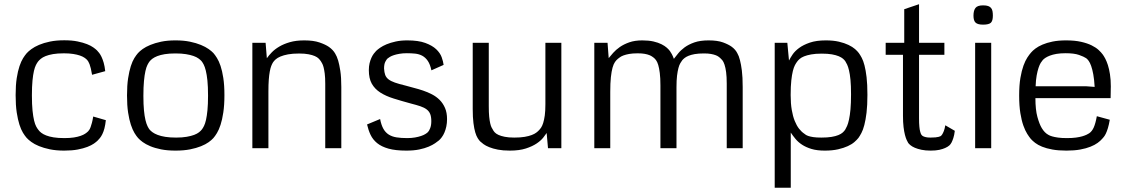

<svg xmlns="http://www.w3.org/2000/svg" viewBox="-20 -694 5273 899"><path d="M475.6 -131.3Q473.1 -108.9 469 -93Q464.8 -77.1 459.2 -65.9Q453.6 -54.7 447.8 -47.6Q441.9 -40.5 437 -35.6Q431.2 -29.8 419.7 -21.7Q408.2 -13.7 389.4 -6.3Q370.6 1 344 6.1Q317.4 11.2 280.8 11.2Q242.7 11.2 213.4 5.1Q184.1 -1 162.4 -10Q140.6 -19 126.5 -29.5Q112.3 -40 104.5 -48.8Q96.7 -57.6 87.6 -72.3Q78.6 -86.9 71 -110.4Q63.5 -133.8 58.3 -167.5Q53.2 -201.2 53.2 -248.5Q53.2 -294.9 58.3 -328.1Q63.5 -361.3 71.3 -384.3Q79.1 -407.2 88.1 -421.6Q97.2 -436 105 -444.8Q112.8 -453.6 127 -464.1Q141.1 -474.6 162.8 -483.9Q184.6 -493.2 213.9 -499.3Q243.2 -505.4 281.2 -505.4Q316.9 -505.4 343 -500Q369.1 -494.6 387.5 -487.3Q405.8 -480 417 -471.9Q428.2 -463.9 434.1 -458Q439 -453.1 444.6 -445.8Q450.2 -438.5 455.6 -427.2Q460.9 -416 465.6 -399.9Q470.2 -383.8 472.7 -360.8L411.1 -343.8Q408.2 -361.3 405.3 -373.3Q402.3 -385.3 399.4 -393.1Q396.5 -400.9 393.6 -405.5Q390.6 -410.2 388.2 -413.1Q383.3 -418.5 375 -424.1Q366.7 -429.7 353.8 -434.1Q340.8 -438.5 322.5 -441.4Q304.2 -444.3 279.3 -444.3Q249 -444.3 228.3 -440.7Q207.5 -437 193.6 -431.4Q179.7 -425.8 171.4 -418.9Q163.1 -412.1 158.2 -405.8Q153.3 -399.4 148.2 -389.4Q143.1 -379.4 138.9 -361.8Q134.8 -344.2 132.1 -316.7Q129.4 -289.1 129.4 -247.6Q129.4 -204.6 132.3 -176.3Q135.3 -147.9 139.6 -129.9Q144 -111.8 149.4 -101.8Q154.8 -91.8 160.2 -85.4Q165 -78.6 173.6 -72Q182.1 -65.4 196.3 -59.8Q210.4 -54.2 231.2 -50.8Q252 -47.4 281.7 -47.4Q307.1 -47.4 325.7 -50.3Q344.2 -53.2 357.4 -57.9Q370.6 -62.5 378.9 -68.1Q387.2 -73.7 392.6 -79.1Q395.5 -82 398.4 -86.7Q401.4 -91.3 404.3 -99.1Q407.2 -106.9 410.4 -118.9Q413.6 -130.9 416.5 -148.4Z M801.8 -443.8Q772.5 -443.8 751.7 -440.4Q731 -437 716.8 -431.4Q702.6 -425.8 693.8 -419.2Q685.1 -412.6 680.2 -406.2Q675.3 -399.9 670.2 -389.6Q665 -379.4 660.9 -361.1Q656.7 -342.8 654.1 -314.7Q651.4 -286.6 651.4 -245.1Q651.4 -204.6 654.1 -177.2Q656.7 -149.9 661.1 -131.8Q665.5 -113.8 670.7 -103.3Q675.8 -92.8 680.7 -86.9Q685.5 -81.1 694.6 -74.5Q703.6 -67.9 718.3 -62.3Q732.9 -56.6 754.2 -53.2Q775.4 -49.8 804.7 -49.8Q833.5 -49.8 854.2 -53.5Q875 -57.1 889.2 -62.5Q903.3 -67.9 911.9 -74.7Q920.4 -81.5 925.3 -87.9Q930.2 -94.2 935.3 -104.5Q940.4 -114.7 944.6 -132.8Q948.7 -150.9 951.4 -178.2Q954.1 -205.6 954.1 -246.1Q954.1 -288.6 951.2 -316.9Q948.2 -345.2 943.6 -363.5Q939 -381.8 933.6 -392.1Q928.2 -402.3 923.3 -408.2Q918 -414.1 909.2 -420.4Q900.4 -426.8 886 -431.9Q871.6 -437 850.8 -440.4Q830.1 -443.8 801.8 -443.8ZM801.8 -504.9Q839.8 -504.9 869.4 -498.8Q898.9 -492.7 920.7 -483.6Q942.4 -474.6 956.8 -464.4Q971.2 -454.1 979 -445.8Q986.8 -437 995.8 -422.6Q1004.9 -408.2 1012.7 -385.3Q1020.5 -362.3 1025.6 -328.9Q1030.8 -295.4 1030.8 -248.5Q1030.8 -201.7 1025.6 -167.5Q1020.5 -133.3 1012.7 -109.6Q1004.9 -85.9 995.8 -71Q986.8 -56.2 979 -47.4Q971.2 -38.6 957 -28.3Q942.9 -18.1 921.1 -9.3Q899.4 -0.5 869.9 5.4Q840.3 11.2 801.8 11.2Q763.7 11.2 734.4 5.4Q705.1 -0.5 683.6 -9.5Q662.1 -18.6 648.2 -28.8Q634.3 -39.1 626.5 -47.9Q618.7 -56.6 609.6 -71.5Q600.6 -86.4 592.8 -109.9Q585 -133.3 579.8 -167Q574.7 -200.7 574.7 -247.1Q574.7 -293.9 579.8 -327.4Q585 -360.8 592.5 -384.3Q600.1 -407.7 609.1 -422.1Q618.2 -436.5 626 -445.3Q633.8 -454.1 647.9 -464.4Q662.1 -474.6 683.8 -483.6Q705.6 -492.7 734.6 -498.8Q763.7 -504.9 801.8 -504.9Z M1549.3 -443.4Q1557.1 -431.2 1563.5 -410.2Q1568.8 -392.1 1573.5 -362.1Q1578.1 -332 1578.1 -286.6V0H1502.9V-301.3Q1502.9 -330.6 1500.5 -349.4Q1498 -368.2 1494.9 -379.9Q1491.7 -391.6 1488 -397.7Q1484.4 -403.8 1482.4 -407.2Q1478.5 -413.1 1472.2 -419.7Q1465.8 -426.3 1454.1 -431.4Q1442.4 -436.5 1424.8 -439.9Q1407.2 -443.4 1380.9 -443.4Q1350.1 -443.4 1328.9 -439.5Q1307.6 -435.5 1293.2 -429.4Q1278.8 -423.3 1270.8 -416Q1262.7 -408.7 1258.3 -401.9Q1253.9 -395 1250 -385Q1246.1 -375 1243.2 -359.1Q1240.2 -343.3 1238.5 -320.8Q1236.8 -298.3 1236.8 -266.1V0H1161.6V-493.7H1223.6L1229.5 -421.4Q1238.3 -434.1 1252.4 -448.7Q1266.6 -463.4 1287.6 -475.8Q1308.6 -488.3 1337.4 -496.6Q1366.2 -504.9 1404.8 -504.9Q1448.2 -504.9 1476.3 -495.1Q1504.4 -485.4 1520.5 -474.1Q1539.6 -460.4 1549.3 -443.4Z M1698.7 -111.3 1759.8 -136.7Q1765.1 -108.9 1774.9 -91.3Q1784.7 -73.7 1800 -64Q1815.4 -54.2 1836.7 -50.8Q1857.9 -47.4 1886.7 -47.4Q1906.7 -47.4 1923.1 -50.3Q1939.5 -53.2 1951.7 -57.4Q1963.9 -61.5 1971.7 -66.4Q1979.5 -71.3 1983.4 -75.2Q1988.8 -80.1 1994.1 -93.5Q1999.5 -106.9 1999.5 -126.5Q1999.5 -147 1994.4 -159.9Q1989.3 -172.9 1977.8 -181.6Q1966.3 -190.4 1948.2 -196.5Q1930.2 -202.6 1904.8 -209Q1859.9 -221.2 1823.2 -232.7Q1786.6 -244.1 1760.7 -260.7Q1734.9 -277.3 1720.9 -302Q1707 -326.7 1707 -365.7Q1707 -383.3 1710.4 -397.7Q1713.9 -412.1 1719 -423.3Q1724.1 -434.6 1730.2 -442.6Q1736.3 -450.7 1741.2 -455.6Q1747.6 -461.9 1759.8 -470.5Q1772 -479 1790 -486.6Q1808.1 -494.1 1832.3 -499.5Q1856.4 -504.9 1886.7 -504.9Q1939 -504.9 1971.4 -492.9Q2003.9 -481 2022.5 -463.4Q2041 -445.8 2048.1 -426Q2055.2 -406.2 2057.1 -390.1L2000 -364.7Q1994.1 -392.6 1983.2 -408.7Q1972.2 -424.8 1957.3 -432.9Q1942.4 -440.9 1924.1 -442.9Q1905.8 -444.8 1884.8 -444.8Q1865.7 -444.8 1850.6 -442.1Q1835.4 -439.5 1824.2 -435.8Q1813 -432.1 1805.7 -427.7Q1798.3 -423.3 1794.4 -419.9Q1789.6 -415.5 1783.9 -404.3Q1778.3 -393.1 1778.3 -373Q1779.3 -355 1783.7 -343Q1788.1 -331.1 1799.1 -322.5Q1810.1 -314 1828.9 -307.4Q1847.7 -300.8 1877.9 -293.5Q1896 -288.1 1917.5 -282.7Q1939 -277.3 1960.7 -270Q1982.4 -262.7 2002.7 -252.2Q2022.9 -241.7 2038.6 -226.1Q2054.2 -210.4 2063.7 -188.5Q2073.2 -166.5 2073.2 -136.2Q2073.2 -117.7 2069.8 -101.8Q2066.4 -85.9 2061 -73.5Q2055.7 -61 2048.8 -51.8Q2042 -42.5 2035.2 -36.6Q2028.8 -31.2 2017.1 -23.2Q2005.4 -15.1 1987.1 -7.3Q1968.8 0.5 1942.9 5.9Q1917 11.2 1882.8 11.2Q1832 11.2 1799.1 2Q1766.1 -7.3 1745.8 -23.9Q1725.6 -40.5 1715.1 -62.7Q1704.6 -85 1698.7 -111.3Z M2193.4 -493.7H2268.6V-196.8Q2268.6 -167 2270.5 -147.7Q2272.5 -128.4 2275.4 -116.2Q2278.3 -104 2281.5 -97.7Q2284.7 -91.3 2287.1 -87.9Q2290 -81.5 2296.1 -74.7Q2302.2 -67.9 2313.7 -62.5Q2325.2 -57.1 2343.3 -53.5Q2361.3 -49.8 2387.7 -49.8Q2416.5 -49.8 2436.5 -53.2Q2456.5 -56.6 2469.7 -61.8Q2482.9 -66.9 2490.7 -72.8Q2498.5 -78.6 2503.4 -84Q2508.3 -88.9 2513.7 -96.7Q2519 -104.5 2523.4 -118.4Q2527.8 -132.3 2530.8 -153.3Q2533.7 -174.3 2533.7 -206.1V-493.7H2608.4V0H2545.9L2539.6 -71.3Q2534.7 -64 2523.9 -50Q2513.2 -36.1 2493.2 -22.5Q2473.1 -8.8 2442.4 1.2Q2411.6 11.2 2367.2 11.2Q2335 11.2 2311.3 6.6Q2287.6 2 2270.8 -4.9Q2253.9 -11.7 2243.7 -19.3Q2233.4 -26.9 2228 -32.2Q2222.7 -37.6 2216.6 -47.4Q2210.4 -57.1 2205.3 -74.2Q2200.2 -91.3 2196.8 -117.9Q2193.4 -144.5 2193.4 -183.6Z M3432.6 -444.3Q3439.5 -433.1 3444.8 -412.1Q3449.7 -394 3453.6 -363.8Q3457.5 -333.5 3457.5 -286.1V0H3382.8V-302.2Q3382.8 -335 3379.9 -356.4Q3377 -377.9 3372.3 -391.6Q3367.7 -405.3 3362.1 -412.1Q3356.4 -418.9 3351.6 -422.9Q3348.6 -425.3 3343.8 -429Q3338.9 -432.6 3330.3 -435.8Q3321.8 -439 3308.8 -441.4Q3295.9 -443.8 3276.4 -443.8Q3250.5 -443.8 3232.9 -440.7Q3215.3 -437.5 3203.6 -432.6Q3191.9 -427.7 3185.1 -422.1Q3178.2 -416.5 3174.3 -411.6Q3170.4 -406.2 3165.5 -398.2Q3160.6 -390.1 3156.7 -375.7Q3152.8 -361.3 3150.1 -339.6Q3147.5 -317.9 3147.5 -285.6V0H3072.3V-294.4Q3072.3 -329.1 3069.3 -352.3Q3066.4 -375.5 3062 -389.9Q3057.6 -404.3 3052 -411.9Q3046.4 -419.4 3041.5 -423.3Q3038.6 -425.3 3033.7 -429Q3028.8 -432.6 3020.3 -436Q3011.7 -439.5 2998.5 -441.9Q2985.4 -444.3 2965.8 -444.3Q2941.9 -444.3 2926 -441.4Q2910.2 -438.5 2899.7 -434.6Q2889.2 -430.7 2883.3 -426.3Q2877.4 -421.9 2873.5 -418.9Q2866.2 -413.1 2859.6 -403.8Q2853 -394.5 2848.1 -377.2Q2843.3 -359.9 2840.3 -332.5Q2837.4 -305.2 2837.4 -263.7V0H2762.7V-493.7H2824.7L2830.1 -421.9Q2838.9 -432.6 2851.3 -446.8Q2863.8 -460.9 2882.3 -473.9Q2900.9 -486.8 2926.5 -495.8Q2952.1 -504.9 2987.3 -504.9Q3017.6 -504.9 3039.8 -499.8Q3062 -494.6 3077.4 -486.8Q3092.8 -479 3102.3 -470.5Q3111.8 -461.9 3116.7 -455.1Q3120.6 -449.7 3125.5 -440.9Q3130.4 -432.1 3135.3 -418.5Q3143.6 -429.2 3155.3 -443.8Q3167 -458.5 3185.5 -472.2Q3204.1 -485.8 3231.2 -495.4Q3258.3 -504.9 3297.9 -504.9Q3339.4 -504.9 3365.5 -495.4Q3391.6 -485.8 3406.7 -474.6Q3424.3 -461.4 3432.6 -444.3Z M3825.7 -49.8Q3854 -49.8 3873.3 -53Q3892.6 -56.2 3905.5 -61.5Q3918.5 -66.9 3925.8 -73.5Q3933.1 -80.1 3937.5 -86.9Q3941.4 -93.3 3946.3 -104.2Q3951.2 -115.2 3955.3 -134.3Q3959.5 -153.3 3962.2 -182.1Q3964.8 -210.9 3964.8 -252.4Q3964.8 -293 3962.2 -320.1Q3959.5 -347.2 3955.3 -364.5Q3951.2 -381.8 3946.5 -391.6Q3941.9 -401.4 3938 -407.2Q3934.1 -413.1 3927 -419.2Q3919.9 -425.3 3907.2 -430.7Q3894.5 -436 3875.2 -439.5Q3856 -442.9 3827.6 -442.9Q3798.3 -442.9 3778.3 -439.2Q3758.3 -435.5 3745.1 -430.2Q3731.9 -424.8 3724.4 -418.2Q3716.8 -411.6 3712.4 -405.3Q3707.5 -398.9 3702.1 -388.9Q3696.8 -378.9 3692.4 -361.6Q3688 -344.2 3685.1 -317.1Q3682.1 -290 3682.1 -249Q3682.1 -209 3687.3 -179.2Q3692.4 -149.4 3701.2 -127.7Q3710 -106 3721.4 -91.3Q3732.9 -76.7 3746.1 -67.9Q3748.5 -65.9 3752.7 -63Q3756.8 -60.1 3765.4 -57.1Q3773.9 -54.2 3788.3 -52Q3802.7 -49.8 3825.7 -49.8ZM3674.3 -410.6Q3680.2 -422.4 3690.9 -438.5Q3701.7 -454.6 3721.4 -469.2Q3741.2 -483.9 3771.7 -494.4Q3802.2 -504.9 3846.7 -504.9Q3881.8 -504.9 3908 -498.8Q3934.1 -492.7 3952.9 -483.6Q3971.7 -474.6 3983.4 -464.4Q3995.1 -454.1 4001.5 -445.3Q4007.8 -436.5 4014.9 -423.3Q4022 -410.2 4027.8 -387.9Q4033.7 -365.7 4037.6 -332.3Q4041.5 -298.8 4041.5 -250Q4041.5 -200.7 4037.4 -166.5Q4033.2 -132.3 4027.1 -108.9Q4021 -85.4 4013.4 -71.3Q4005.9 -57.1 3999.5 -48.3Q3992.7 -39.6 3980.7 -29.1Q3968.8 -18.6 3949.7 -9.8Q3930.7 -1 3904.1 5.1Q3877.4 11.2 3841.8 11.2Q3805.2 11.2 3779.5 3.4Q3753.9 -4.4 3735.6 -16.4Q3717.3 -28.3 3704.8 -43.5Q3692.4 -58.6 3682.6 -73.2V185.1H3607.4V-493.7H3666.5Z M4283.2 -674.3V-493.7H4401.9V-437.5H4283.2V-140.1Q4283.2 -116.2 4284.7 -101.1Q4286.1 -85.9 4288.6 -77.6Q4291 -67.9 4294.4 -63Q4296.9 -59.1 4302.2 -56.2Q4307.1 -53.7 4315.2 -51.8Q4323.2 -49.8 4336.9 -49.8Q4351.1 -49.8 4360.4 -50.8Q4369.6 -51.8 4375 -53.2Q4380.9 -54.7 4384.3 -56.6Q4388.2 -59.1 4392.1 -65.4Q4395.5 -70.8 4399.4 -80.6Q4403.3 -90.3 4406.2 -107.4L4450.7 -81.5Q4448.2 -60.5 4443.8 -47.6Q4439.5 -34.7 4435.5 -26.9Q4430.7 -18.1 4425.3 -13.2Q4417.5 -6.3 4405.3 -1Q4394.5 3.9 4378.2 7.6Q4361.8 11.2 4337.4 11.2Q4313 11.2 4294.7 7.3Q4276.4 3.4 4263.4 -2.2Q4250.5 -7.8 4242.9 -14.2Q4235.4 -20.5 4232.4 -24.9Q4229.5 -29.8 4225.3 -38.6Q4221.2 -47.4 4217.3 -62.3Q4213.4 -77.1 4210.7 -99.1Q4208 -121.1 4208 -152.3V-437.5H4127V-493.7H4213.9V-650.9Z M4545.9 0V-493.7H4621.1V0ZM4583 -668.9Q4597.7 -668.9 4606.7 -665.8Q4615.7 -662.6 4620.6 -656.5Q4625.5 -650.4 4627.2 -641.4Q4628.9 -632.3 4628.9 -620.6Q4628.9 -597.2 4619.9 -587.9Q4610.8 -578.6 4583 -578.6Q4558.1 -578.6 4548.1 -587.9Q4538.1 -597.2 4538.1 -620.6Q4538.1 -644.5 4547.4 -656.7Q4556.6 -668.9 4583 -668.9Z M4991.7 -290H5066.9L5105.5 -287.1Q5103.5 -321.8 5099.1 -345.7Q5094.7 -369.6 5089.1 -385.3Q5083.5 -400.9 5077.4 -409.2Q5071.3 -417.5 5065.9 -421.4Q5055.2 -428.7 5032.2 -436.8Q5009.3 -444.8 4969.7 -444.8Q4944.8 -444.8 4926.8 -441.7Q4908.7 -438.5 4896 -433.6Q4883.3 -428.7 4875.2 -423.3Q4867.2 -418 4862.8 -413.1Q4858.4 -408.2 4853 -399.7Q4847.7 -391.1 4842.8 -376.5Q4837.9 -361.8 4834 -340.8Q4830.1 -319.8 4829.1 -290ZM5176.3 -133.3Q5172.4 -109.9 5167.5 -94Q5162.6 -78.1 5157.7 -68.1Q5152.8 -58.1 5148.2 -52.7Q5143.6 -47.4 5140.6 -43.9Q5132.8 -34.7 5119.4 -24.9Q5106 -15.1 5085.9 -7.1Q5065.9 1 5038.1 6.1Q5010.3 11.2 4973.6 11.2Q4935.5 11.2 4907.5 6.1Q4879.4 1 4859.6 -7.1Q4839.8 -15.1 4827.1 -24.9Q4814.5 -34.7 4806.6 -43.5Q4799.3 -52.2 4789.8 -67.1Q4780.3 -82 4771.7 -106Q4763.2 -129.9 4757.6 -164.3Q4752 -198.7 4752 -246.6Q4752 -294.9 4757.8 -329.1Q4763.7 -363.3 4772.2 -386.7Q4780.8 -410.2 4790.3 -424.6Q4799.8 -439 4807.6 -447.8Q4814.9 -456.5 4828.1 -466.6Q4841.3 -476.6 4861.1 -485.1Q4880.9 -493.7 4908.2 -499.3Q4935.5 -504.9 4971.7 -504.9Q5012.2 -504.9 5041.5 -498.3Q5070.8 -491.7 5091.1 -481.7Q5111.3 -471.7 5123.8 -460.2Q5136.2 -448.7 5143.6 -438.5Q5148.9 -431.2 5155.3 -419.2Q5161.6 -407.2 5167.5 -389.2Q5173.3 -371.1 5177.2 -346.2Q5181.2 -321.3 5181.2 -288.6Q5181.2 -286.1 5180.9 -278.6Q5180.7 -271 5180.7 -262.5Q5180.7 -253.9 5180.4 -245.8Q5180.2 -237.8 5180.2 -234.4H4828.1Q4828.1 -180.2 4837.4 -146.5Q4846.7 -112.8 4857.9 -94.2Q4871.1 -72.3 4888.2 -63Q4895 -58.6 4907.2 -55.2Q4917.5 -52.2 4934.1 -49.8Q4950.7 -47.4 4975.6 -47.4Q5000 -47.4 5017.8 -49.8Q5035.6 -52.2 5047.9 -55.9Q5060.1 -59.6 5067.6 -63.2Q5075.2 -66.9 5079.6 -69.8Q5092.8 -78.6 5101.1 -96.9Q5109.4 -115.2 5115.7 -149.9Z"/></svg>

Font: Metrophobic
Style: Regular
Weight: 400
Designer: vernon adams
Foundry: vernon adams
Version: Version 1.000